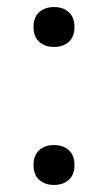

<svg xmlns="http://www.w3.org/2000/svg" viewBox="-20 -517 306 544"><path d="M133 -106Q159 -106 175 -91.5Q191 -77 191 -49.5Q191 -22 175 -7.5Q159 7 133 7Q107 7 91 -7.5Q75 -22 75 -49.5Q75 -77 91 -91.5Q107 -106 133 -106ZM133 -497Q159 -497 175 -482.5Q191 -468 191 -440.5Q191 -413 175 -398.5Q159 -384 133 -384Q107 -384 91 -398.5Q75 -413 75 -440.5Q75 -468 91 -482.5Q107 -497 133 -497Z"/></svg>

Font: Newsreader 9pt Light
Style: Regular
Weight: 300
Designer: Hugues Gentile
Foundry: Production Type
Version: Version 1.003